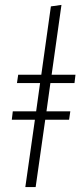

<svg xmlns="http://www.w3.org/2000/svg" viewBox="-20 -761 327 781"><path d="M283 -423H185L169 -308H266L261 -274H164L125 0H83L122 -274H28L32 -308H127L143 -423H49L54 -457H148L187 -735L230 -741L190 -457H287Z"/></svg>

Font: Fira Sans Condensed ExtraLight
Style: Italic
Weight: 275
Width: 3
Italic angle: -8°
Designer: Carrois Corporate & Edenspiekermann AG
Foundry: Carrois Corporate GbR & Edenspiekermann AG
Version: Version 4.203